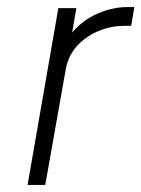

<svg xmlns="http://www.w3.org/2000/svg" viewBox="-20 -523 400 543"><path d="M145 -500H196L184 -431Q215 -467 257 -485Q299 -503 340 -503H360L351 -450H332Q296 -450 261.5 -436.5Q227 -423 201.5 -397Q176 -371 167 -333L108 0H58Z"/></svg>

Font: Overused Grotesk Light
Style: Italic
Weight: 300
Italic angle: -10°
Version: Version 0.003